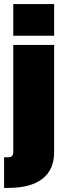

<svg xmlns="http://www.w3.org/2000/svg" viewBox="-40 -720 310 940"><path d="M25 -545H225V-700H25ZM0 200Q110 200 167.5 155.5Q225 111 225 25V-500H25V25Q25 50 0 50H-20V200Z"/></svg>

Font: Millimetre
Style: Extrablack
Weight: 900
Designer: Jérémy Landes
Version: Version 1.0